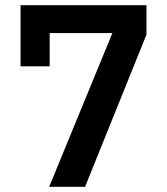

<svg xmlns="http://www.w3.org/2000/svg" viewBox="-20 -718 640 738"><path d="M169 0 412 -591H171V-463H59V-698H543V-585L307 0Z"/></svg>

Font: IBM Plex Sans Thai Looped SemiBold
Style: Regular
Weight: 600
Designer: Mike Abbink, Paul van der Laan, Pieter van Rosmalen, Ben Mitchell, Mark Frömberg
Foundry: Bold Monday
Version: Version 1.1